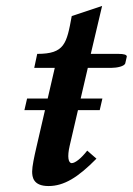

<svg xmlns="http://www.w3.org/2000/svg" viewBox="-20 -615 446 645"><path d="M324 -284H251L275 -387H354C372 -387 399 -392 401 -403L406 -425C406 -431 397 -434 378 -434H285L323 -595L221 -561C204 -468 197 -434 105 -434L95 -387H164L140.2 -284H71L62 -245H131.1L102 -119C94.8 -87.8 88 -56 88 -39C88 -21 91 10 143 10C195 10 242 -19 304 -82L273 -109C252 -82 232 -67 221 -67C209.6 -67 205.4 -88 214 -125L241.9 -245H315Z"/></svg>

Font: Linux Libertine O
Style: Bold Italic
Weight: 700
Italic angle: -11.5°
Designer: Philipp H. Poll
Foundry: Philipp H. Poll
Version: Version 4.1.0